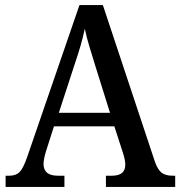

<svg xmlns="http://www.w3.org/2000/svg" viewBox="-20 -734 708 754"><path d="M2 0V-44H17Q43 -44 57.5 -59Q72 -74 88 -121L292 -714H384L589 -97Q600 -67 615 -55.5Q630 -44 657 -44H668V0H396V-44H420Q472 -44 472 -87Q472 -97 469.5 -109Q467 -121 463 -133L429 -238H192L161 -141Q157 -129 154 -114.5Q151 -100 151 -90Q151 -44 207 -44H233V0ZM211 -291H412L355 -473Q342 -515 331 -551.5Q320 -588 313 -621Q306 -588 296.5 -555Q287 -522 273 -481Z"/></svg>

Font: Noto Serif Georgian SemiCondensed Medium
Style: Regular
Weight: 500
Width: 4
Designer: Monotype Design Team, Akaki Razmadze
Foundry: Google LLC
Version: Version 2.003; ttfautohint (v1.8.4.7-5d5b)